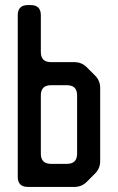

<svg xmlns="http://www.w3.org/2000/svg" viewBox="-20 -730 465 757"><path d="M90 7H273Q302 7 322 -13L355 -46Q375 -66 375 -95V-383Q375 -412 355 -432L322 -465Q302 -485 273 -485H181Q141 -485 141 -525V-670Q141 -710 101 -710H90Q50 -710 50 -670V-33Q50 7 90 7ZM141 -124V-354Q141 -394 181 -394H244Q284 -394 284 -354V-124Q284 -84 244 -84H181Q141 -84 141 -124Z"/></svg>

Font: WDXL Lubrifont JP N
Style: Regular
Weight: 400
Designer: [WDXL Lubrifont] Copyright 2020-2022 (c) NightFurySL2001, Skr-ZERO; [ZCOOL QingKe HuangYou] Copyright 2018-2022 (c) The 
Version: Version 2.001;hotconv 1.1.1;makeotfexe 2.6.0